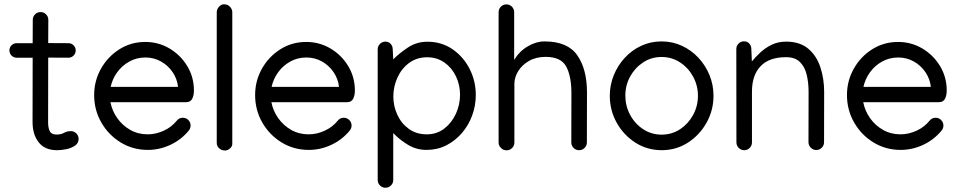

<svg xmlns="http://www.w3.org/2000/svg" viewBox="-20 -696 4526 904"><path d="M134.3 -602.5Q134.3 -617.7 145 -628.4Q155.8 -639.2 170.9 -639.2Q186 -639.2 196.8 -628.4Q207.5 -617.7 207.5 -602.5L207 -493.2L302.2 -492.7Q316.4 -492.7 326.4 -482.7Q336.4 -472.7 336.4 -458.5Q336.4 -444.3 326.4 -434.3Q316.4 -424.3 302.2 -424.3L207 -424.8L206.5 -120.1Q206.5 -94.2 214.4 -78.4Q222.2 -62.5 246.1 -62.5Q267.6 -62.5 281.5 -70.6Q295.4 -78.6 313.5 -78.6Q328.6 -78.6 339.4 -67.9Q350.1 -57.1 350.1 -42Q350.1 -21.5 332.5 -9.8Q314.9 2 291.3 6.6Q267.6 11.2 249 11.2Q191.4 11.2 162.4 -25.6Q133.3 -62.5 133.3 -121.1L133.8 -424.3H58.6Q44.4 -424.3 34.4 -434.3Q24.4 -444.3 24.4 -458.5Q24.4 -472.7 34.4 -482.7Q44.4 -492.7 58.6 -492.7H133.8Z M676.3 9.8Q605.5 9.8 548.1 -25.4Q490.7 -60.5 457 -119.4Q423.3 -178.2 423.3 -248.5Q423.3 -315.4 455.3 -372.3Q487.3 -429.2 542 -463.9Q596.7 -498.5 664.1 -498.5Q726.1 -498.5 778.1 -467.8Q830.1 -437 861.6 -385Q893.1 -333 893.1 -269.5Q893.1 -247.1 885 -231Q877 -214.8 855.5 -214.8H500Q507.8 -174.3 532 -139.9Q556.2 -105.5 593 -84.5Q629.9 -63.5 675.3 -63.5Q713.9 -63.5 751 -80.6Q788.1 -97.7 812 -127.4Q822.8 -141.6 840.8 -141.6Q856 -141.6 866.7 -130.9Q877.4 -120.1 877.4 -105Q877.4 -91.8 868.7 -81.1Q833.5 -38.1 782.5 -14.2Q731.4 9.8 676.3 9.8ZM818.4 -287.1Q814 -325.2 792.5 -356.7Q771 -388.2 737.8 -406.7Q704.6 -425.3 664.6 -425.3Q623 -425.3 588.9 -406.2Q554.7 -387.2 532 -356Q509.3 -324.7 501 -287.1Z M1034.7 -675.8Q1052.7 -675.8 1063.2 -663.8Q1073.7 -651.9 1073.7 -638.7V-18.6Q1073.7 -5.9 1062.3 3.4Q1050.8 12.7 1040 12.7Q1023.4 12.7 1012 2.4Q1000.5 -7.8 1000.5 -23.9V-637.7Q1000.5 -651.9 1010.7 -663.8Q1021 -675.8 1034.7 -675.8Z M1434.1 9.8Q1363.3 9.8 1305.9 -25.4Q1248.5 -60.5 1214.8 -119.4Q1181.2 -178.2 1181.2 -248.5Q1181.2 -315.4 1213.1 -372.3Q1245.1 -429.2 1299.8 -463.9Q1354.5 -498.5 1421.9 -498.5Q1483.9 -498.5 1535.9 -467.8Q1587.9 -437 1619.4 -385Q1650.9 -333 1650.9 -269.5Q1650.9 -247.1 1642.8 -231Q1634.8 -214.8 1613.3 -214.8H1257.8Q1265.6 -174.3 1289.8 -139.9Q1314 -105.5 1350.8 -84.5Q1387.7 -63.5 1433.1 -63.5Q1471.7 -63.5 1508.8 -80.6Q1545.9 -97.7 1569.8 -127.4Q1580.6 -141.6 1598.6 -141.6Q1613.8 -141.6 1624.5 -130.9Q1635.3 -120.1 1635.3 -105Q1635.3 -91.8 1626.5 -81.1Q1591.3 -38.1 1540.3 -14.2Q1489.3 9.8 1434.1 9.8ZM1576.2 -287.1Q1571.8 -325.2 1550.3 -356.7Q1528.8 -388.2 1495.6 -406.7Q1462.4 -425.3 1422.4 -425.3Q1380.9 -425.3 1346.7 -406.2Q1312.5 -387.2 1289.8 -356Q1267.1 -324.7 1258.8 -287.1Z M1992.7 -499.5Q2059.1 -499.5 2110.4 -464.4Q2161.6 -429.2 2190.9 -372.1Q2220.2 -314.9 2220.2 -248.5Q2220.2 -198.7 2203.1 -152.3Q2186 -106 2154.8 -69.6Q2123.5 -33.2 2081.3 -11.7Q2039.1 9.8 1988.3 9.8Q1940.4 9.8 1900.9 -14.2Q1861.3 -38.1 1831.5 -69.3V151.4Q1831.5 166.5 1820.8 177.2Q1810.1 188 1794.9 188Q1779.8 188 1769 177.2Q1758.3 166.5 1758.3 151.4V-463.4Q1758.3 -478.5 1769 -489.3Q1779.8 -500 1794.9 -500Q1810.1 -500 1819.6 -489.3Q1829.1 -478.5 1829.1 -463.4L1831.5 -416.5Q1859.4 -444.8 1900.4 -472.2Q1941.4 -499.5 1992.7 -499.5ZM1991.2 -426.3Q1941.9 -426.3 1906 -399.4Q1870.1 -372.6 1851.1 -330.3Q1832 -288.1 1832 -241.7Q1832 -196.3 1850.8 -155.5Q1869.6 -114.7 1905 -89.1Q1940.4 -63.5 1989.3 -63.5Q2036.6 -63.5 2071.8 -90.6Q2106.9 -117.7 2126.5 -160.4Q2146 -203.1 2146 -250Q2146 -296.4 2126.7 -336.7Q2107.4 -377 2072.5 -401.6Q2037.6 -426.3 1991.2 -426.3Z M2327.6 -638.7Q2327.6 -653.8 2338.4 -664.6Q2349.1 -675.3 2364.3 -675.3Q2379.4 -675.3 2390.1 -664.6Q2400.9 -653.8 2400.9 -638.7V-414.1Q2425.3 -454.6 2464.8 -477.8Q2504.4 -501 2543.5 -501Q2652.3 -501 2698 -435.8Q2743.7 -370.6 2743.7 -260.7V-256.3L2743.2 -25.9V-25.4Q2743.2 -10.3 2732.4 0.5Q2721.7 11.2 2706.5 11.2Q2691.4 11.2 2680.7 0.5Q2669.9 -10.3 2669.9 -25.4V-25.9L2670.4 -257.3Q2670.4 -337.4 2645.8 -382.8Q2621.1 -428.2 2549.3 -428.2Q2503.9 -428.2 2470.7 -409.2Q2437.5 -390.1 2419.7 -360.8Q2401.9 -331.5 2401.9 -301.3V-24.9Q2401.9 -9.8 2391.1 1Q2380.4 11.7 2365.2 11.7Q2349.1 11.7 2338.4 0.5Q2327.6 -10.7 2327.6 -24.9Z M3094.7 -501Q3146 -501 3190.4 -480.5Q3234.9 -460 3268.3 -424.1Q3301.8 -388.2 3320.6 -342.3Q3339.4 -296.4 3339.4 -245.1Q3339.4 -177.2 3307.1 -119.1Q3274.9 -61 3220 -25.1Q3165 10.7 3096.7 11.2Q3027.3 11.2 2971.7 -24.4Q2916 -60.1 2883.5 -118.4Q2851.1 -176.8 2851.1 -245.1Q2851.1 -295.9 2869.9 -342Q2888.7 -388.2 2921.9 -424.1Q2955.1 -460 2999.3 -480.5Q3043.5 -501 3094.7 -501ZM3094.7 -427.7Q3046.9 -427.7 3008.3 -402.3Q2969.7 -377 2947 -335.7Q2924.3 -294.4 2924.3 -246.1Q2924.3 -197.3 2946.8 -155.3Q2969.2 -113.3 3008.3 -87.6Q3047.4 -62 3096.2 -62Q3144.5 -62.5 3182.9 -88.1Q3221.2 -113.8 3243.7 -155.3Q3266.1 -196.8 3266.1 -245.1Q3266.1 -293.5 3243.4 -335.2Q3220.7 -377 3181.9 -402.3Q3143.1 -427.7 3094.7 -427.7Z M3483.4 -501.5Q3498.5 -501.5 3508.1 -490.7Q3517.6 -480 3517.6 -464.8L3520 -406.7Q3537.6 -428.2 3560.8 -449.7Q3584 -471.2 3614 -485.6Q3644 -500 3681.2 -500Q3746.1 -500 3785.4 -466.8Q3824.7 -433.6 3842.5 -379.6Q3860.4 -325.7 3860.4 -263.2L3859.9 -26.4Q3859.9 -11.2 3849.1 -0.5Q3838.4 10.3 3823.2 10.3Q3808.1 10.3 3797.4 -0.7Q3786.6 -11.7 3786.6 -26.9L3787.1 -263.2Q3787.1 -306.6 3778.3 -343.8Q3769.5 -380.9 3746.6 -403.8Q3723.6 -426.8 3681.2 -426.8Q3601.6 -426.8 3561 -384.3Q3520.5 -341.8 3520.5 -264.6V-25.4Q3520.5 -10.3 3509.8 0.5Q3499 11.2 3483.9 11.2Q3468.8 11.2 3458 0.2Q3447.3 -10.7 3447.3 -25.9L3446.8 -464.4Q3446.8 -480 3457.3 -490.7Q3467.8 -501.5 3483.4 -501.5Z M4220.7 9.8Q4149.9 9.8 4092.5 -25.4Q4035.2 -60.5 4001.5 -119.4Q3967.8 -178.2 3967.8 -248.5Q3967.8 -315.4 3999.8 -372.3Q4031.7 -429.2 4086.4 -463.9Q4141.1 -498.5 4208.5 -498.5Q4270.5 -498.5 4322.5 -467.8Q4374.5 -437 4406 -385Q4437.5 -333 4437.5 -269.5Q4437.5 -247.1 4429.4 -231Q4421.4 -214.8 4399.9 -214.8H4044.4Q4052.2 -174.3 4076.4 -139.9Q4100.6 -105.5 4137.5 -84.5Q4174.3 -63.5 4219.7 -63.5Q4258.3 -63.5 4295.4 -80.6Q4332.5 -97.7 4356.4 -127.4Q4367.2 -141.6 4385.3 -141.6Q4400.4 -141.6 4411.1 -130.9Q4421.9 -120.1 4421.9 -105Q4421.9 -91.8 4413.1 -81.1Q4377.9 -38.1 4326.9 -14.2Q4275.9 9.8 4220.7 9.8ZM4362.8 -287.1Q4358.4 -325.2 4336.9 -356.7Q4315.4 -388.2 4282.2 -406.7Q4249 -425.3 4209 -425.3Q4167.5 -425.3 4133.3 -406.2Q4099.1 -387.2 4076.4 -356Q4053.7 -324.7 4045.4 -287.1Z"/></svg>

Font: Manjari
Style: Regular
Weight: 400
Designer: Santhosh Thottingal <santhosh.thottingal@gmail.com>
Foundry: SMC
Version: Version 2.000